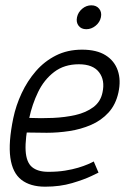

<svg xmlns="http://www.w3.org/2000/svg" viewBox="-20 -695 490 723"><path d="M333 -87 351 -45Q351 -45 324 -32Q297 -19 251.5 -5.5Q206 8 150 8L162 -48Q197 -48 225 -52.5Q253 -57 274.5 -63.5Q296 -70 311 -76.5Q326 -83 333 -87ZM30 -250H90Q74 -172 76.5 -128Q79 -84 100.5 -66Q122 -48 162 -48L150 8Q94 8 60.5 -18Q27 -44 19 -101Q11 -158 30 -250ZM289 -508Q344 -508 377.5 -487Q411 -466 423.5 -429.5Q436 -393 426 -347Q416 -301 388.5 -271Q361 -241 322.5 -224.5Q284 -208 241 -201.5Q198 -195 156 -195L79 -196L90 -251Q134 -249 179.5 -251Q225 -253 264.5 -262Q304 -271 331.5 -291.5Q359 -312 366 -347Q376 -393 353 -423Q330 -453 277 -453Q222 -453 184 -424Q146 -395 123.5 -348.5Q101 -302 90 -250H30Q40 -298 61.5 -344Q83 -390 115 -427Q147 -464 190.5 -486Q234 -508 289 -508ZM305 -585Q286 -585 276 -598Q266 -611 270 -630Q274 -649 289.5 -662Q305 -675 324 -675Q343 -675 353.5 -662Q364 -649 360 -630Q356 -611 340 -598Q324 -585 305 -585Z"/></svg>

Font: Epunda Slab Light
Style: Italic
Weight: 300
Italic angle: -12°
Designer: Simon Atzbach
Foundry: typofactur
Version: Version 1.102